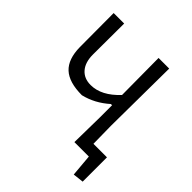

<svg xmlns="http://www.w3.org/2000/svg" viewBox="-209 -775 1034 1034"><g transform="rotate(45 308.0 -257.5)"><path d="M401 0 404 -193V-284H395Q330 -226 251 -207Q153 -207 107 -249.5Q61 -292 60 -383L59 -641H139L138 -404Q138 -345 166.5 -312Q195 -279 245 -279Q327 -279 403 -361L401 -641H482L478 -200L480 -66H583V119L522 126L511 0Z"/></g></svg>

Font: Alegreya Sans SC
Style: Regular
Weight: 400
Designer: Juan Pablo del Peral
Foundry: Huerta Tipografica
Version: Version 2.007